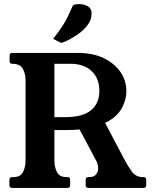

<svg xmlns="http://www.w3.org/2000/svg" viewBox="-20 -919 742 939"><path d="M682 -53Q695 -53 695 -40V-13Q695 0 682 0H412Q399 0 399 -13V-40Q399 -53 412 -53H417Q439 -53 449.5 -65.5Q460 -78 460 -96Q460 -105 457.5 -115.5Q455 -126 449 -136L369 -286Q342 -283 312 -283H246V-136Q246 -102 258.5 -77.5Q271 -53 304 -53H310Q323 -53 323 -40V-13Q323 0 310 0H40Q26 0 26 -13V-40Q26 -53 40 -53H46Q80 -53 92.5 -77.5Q105 -102 105 -136V-524Q105 -559 91.5 -583Q78 -607 40 -607Q27 -607 27 -620V-647Q27 -660 40 -660H363Q435 -660 487.5 -634.5Q540 -609 569 -567Q598 -525 598 -474Q598 -429 574 -387Q550 -345 494 -318L590 -136Q607 -104 626 -78.5Q645 -53 678 -53ZM297 -346Q385 -346 425.5 -380Q466 -414 466 -474Q466 -535 428.5 -571Q391 -607 325 -607H246V-346ZM240 -729Q268 -765 284 -789.5Q300 -814 311 -836.5Q322 -859 334 -887Q337 -895 347 -897Q357 -899 366 -899Q392 -899 410 -888Q428 -877 428 -854Q428 -821 406.5 -794Q385 -767 354.5 -747Q324 -727 297 -715Q293 -714 289 -712Q285 -710 281 -710Q278 -710 272 -713Z"/></svg>

Font: Young Serif
Style: Regular
Weight: 400
Designer: Bastien Sozeau
Foundry: NBR — Bastien Sozeau
Version: Version 3.004; ttfautohint (v1.8.4.7-5d5b);gftools[0.9.33]